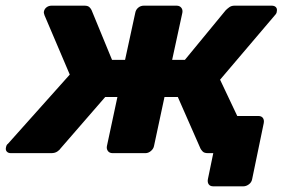

<svg xmlns="http://www.w3.org/2000/svg" viewBox="-40 -540 1006 677"><path d="M712 117Q701 117 696 110Q691 103 693 92L712 0H703L692 -131H871Q882 -131 887 -124Q892 -117 890 -106L849 92Q847 103 837.5 110Q828 117 818 117ZM-2 0Q-11 0 -16 -5.5Q-21 -11 -19 -20Q-18 -25 -16.5 -28Q-15 -31 -12 -33L206 -277L117 -486Q116 -489 115 -493Q114 -497 115 -500Q117 -509 124.5 -514.5Q132 -520 142 -520H258Q270 -520 275.5 -514.5Q281 -509 283 -504L355 -329H401L437 -495Q439 -506 447.5 -513Q456 -520 467 -520H583Q593 -520 599 -513Q605 -506 603 -495L567 -329H612L756 -504Q761 -509 768.5 -514.5Q776 -520 787 -520H918Q928 -520 933 -514.5Q938 -509 936 -500Q936 -493 929 -486L736 -259L843 -33Q844 -31 845 -28Q846 -25 845 -20Q844 -11 836 -5.5Q828 0 818 0H693Q680 0 674.5 -6Q669 -12 667 -16L587 -198H540L503 -25Q501 -15 492 -7.5Q483 0 473 0H357Q346 0 340.5 -7.5Q335 -15 337 -25L374 -198H331L173 -16Q171 -12 162.5 -6Q154 0 141 0Z"/></svg>

Font: Rubik Light
Style: Bold Italic
Weight: 700
Italic angle: -12°
Version: Version 2.104